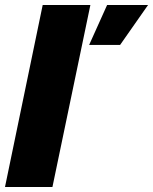

<svg xmlns="http://www.w3.org/2000/svg" viewBox="-22 -749 613 769"><path d="M149 -729H340L188 0H-2ZM407 -729H571L459 -569H335Z"/></svg>

Font: Mona Sans Black
Style: Italic
Weight: 900
Italic angle: -11.7°
Designer: Deni Anggara
Foundry: GitHub
Version: Version 2.000